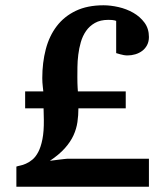

<svg xmlns="http://www.w3.org/2000/svg" viewBox="-20 -707 627 727"><path d="M42 0V-76.2Q46.9 -78.1 56.6 -80.1Q66.4 -82 78.1 -87.2Q89.8 -92.3 102.3 -102.3Q114.7 -112.3 124.8 -131.3Q134.8 -150.4 140.6 -179.7Q146.5 -209 146 -252.9L145 -296.9H75.2V-360.8H144L142.1 -378.4Q141.1 -386.2 140.6 -394.8Q140.1 -403.3 140.1 -411.1Q140.1 -469.7 153.3 -520.3Q166.5 -570.8 194.8 -607.9Q223.1 -645 267.1 -666Q311 -687 372.1 -687Q398.4 -687 428.7 -680.2Q459 -673.3 484.6 -658.7Q510.3 -644 527.1 -621.3Q543.9 -598.6 543.9 -566.9Q543.9 -549.8 537.1 -536.6Q530.3 -523.4 518.8 -514.6Q507.3 -505.9 492.7 -501.5Q478 -497.1 462.9 -497.1Q456.1 -497.1 449 -498.3Q441.9 -499.5 435.1 -501.5Q427.2 -503.4 419.9 -505.9V-627.9Q417.5 -628.9 413.6 -629.9Q410.2 -630.9 404.3 -631.3Q398.4 -631.8 390.1 -631.8Q359.9 -631.8 339.4 -620.1Q318.8 -608.4 305.9 -589.8Q293 -571.3 286.1 -547.6Q279.3 -523.9 276.4 -499.8Q273.4 -475.6 273.2 -453.4Q272.9 -431.2 272.9 -415Q272.9 -402.8 273.2 -392.8Q273.4 -382.8 273.9 -376Q274.4 -367.2 274.9 -360.8H456.1V-296.9H276.9Q276.9 -270.5 273.2 -244.9Q269.5 -219.2 258.3 -194.6Q247.1 -169.9 225.6 -145.8Q204.1 -121.6 168.9 -98.1Q186 -100.1 199.7 -102.1Q211.4 -103.5 221.9 -104.7Q232.4 -106 234.9 -106H543.9V0Z"/></svg>

Font: Charis SIL Phon
Style: Bold
Weight: 700
Foundry: SIL International
Version: Version 5.000